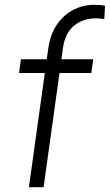

<svg xmlns="http://www.w3.org/2000/svg" viewBox="-20 -777 456 797"><path d="M100 0 166 -474H59L67 -531H174L181 -580Q190 -638 218 -677.5Q246 -717 286 -737Q326 -757 370 -757Q399 -757 416 -753L413 -698Q405 -699 394.5 -700Q384 -701 379 -701Q325 -701 287.5 -670.5Q250 -640 241 -576L235 -531H367L359 -474H227L161 0Z"/></svg>

Font: Plus Jakarta Sans Light
Style: Italic
Weight: 300
Italic angle: -8°
Designer: Gumpita Rahayu
Foundry: Tokotype
Version: Version 2.071; ttfautohint (v1.8.4.7-5d5b);gftools[0.9.29]